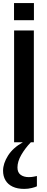

<svg xmlns="http://www.w3.org/2000/svg" viewBox="-26 -932 308 1258"><path d="M66.4 0V-732.4H195.8V0ZM65.9 -799.8V-912.1H196.3V-799.8ZM133.3 305.7Q87.9 305.7 56.9 291Q25.9 276.4 10 249.5Q-5.9 222.7 -5.9 186.5Q-5.9 139.2 26.6 87.6Q59.1 36.1 124 0H176.3Q139.2 38.6 113.8 82.3Q88.4 126 88.4 165.5Q88.4 197.8 108.9 213.1Q129.4 228.5 162.6 228.5Q181.2 228.5 196 225.3Q210.9 222.2 215.8 221.2V288.6Q207.5 293.5 182.9 299.6Q158.2 305.7 133.3 305.7Z"/></svg>

Font: Antonio
Style: Bold
Weight: 700
Designer: Vernon Adams
Foundry: Vernon Adams
Version: Version 1.002